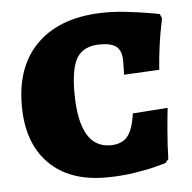

<svg xmlns="http://www.w3.org/2000/svg" viewBox="-43 -554 605 606"><g transform="rotate(-5 259.0 -251.5)"><path d="M24 -241Q24 -370 100 -440.5Q176 -511 314 -511Q346 -511 383.5 -506.5Q421 -502 448 -497.5Q475 -493 483 -491L489 -477Q488 -471 483.5 -449.5Q479 -428 474 -392.5Q469 -357 466 -316L354 -310Q354 -313 354.5 -325Q355 -337 355 -353Q355 -385 339.5 -398.5Q324 -412 287 -412Q236 -412 214.5 -379.5Q193 -347 193 -268Q193 -92 292 -92Q328 -92 346 -113.5Q364 -135 371 -186L482 -194Q480 -179 475.5 -128.5Q471 -78 470 -33L460 -21Q453 -19 427 -12Q401 -5 358.5 1.5Q316 8 269 8Q153 8 88.5 -57.5Q24 -123 24 -241Z"/></g></svg>

Font: Alegreya SC ExtraBold
Style: Regular
Weight: 800
Designer: Juan Pablo del Peral
Foundry: Huerta Tipografica
Version: Version 2.007; ttfautohint (v1.6)